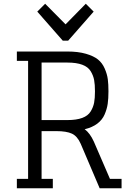

<svg xmlns="http://www.w3.org/2000/svg" viewBox="-20 -1005 699 1025"><path d="M281 -305Q335 -305 364 -291.5Q393 -278 411 -237L512 0H629V-50H567L481 -249Q460 -295 432 -315Q473 -325 499.5 -345Q526 -365 538.5 -394Q551 -423 555 -451Q559 -479 559 -517Q559 -555 555.5 -582Q552 -609 539 -639Q526 -669 503 -687.5Q480 -706 438.5 -718Q397 -730 340 -730H130H70V-680H130V-50H70V0H262V-50H202V-305ZM202 -364V-671H340Q388 -671 419 -659.5Q450 -648 464 -625Q478 -602 482.5 -578Q487 -554 487 -517Q487 -481 482.5 -457Q478 -433 464 -410Q450 -387 419 -375.5Q388 -364 340 -364ZM438 -985 330 -875 221 -985 179 -943 315 -788H344L480 -943Z"/></svg>

Font: Glegoo
Style: Regular
Weight: 400
Version: Version 2.0.1; ttfautohint (v0.9) -r 48 -G 60